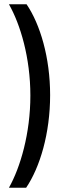

<svg xmlns="http://www.w3.org/2000/svg" viewBox="-20 -782 305 904"><path d="M105 -762H22C76 -667 123 -510 123 -332C123 -154 76 6 22 102H103C168 6 216 -154 216 -334C216 -511 169 -668 105 -762Z"/></svg>

Font: Vanilla Cream Book
Style: Regular
Weight: 400
Designer: Jeremy Tribby, Jinavaṁso
Foundry: Tribby Type
Version: Version 1.422;Glyphs 3.1.2 (3151)